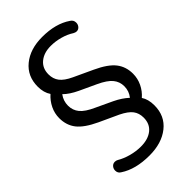

<svg xmlns="http://www.w3.org/2000/svg" viewBox="-267 -805 1085 1085"><g transform="rotate(-45 276.0 -262.5)"><path d="M72 143Q54 133 54 112Q54 97 63.5 86Q73 75 88 75Q98 75 107 80Q137 98 176 108.5Q215 119 253 119Q311 119 345.5 91.5Q380 64 380 14Q380 -22 361 -47Q342 -72 295 -95L180 -148Q103 -184 71.5 -224Q40 -264 40 -321Q40 -359 56.5 -393Q73 -427 102 -453Q80 -485 80 -533Q80 -616 140 -665Q200 -714 296 -714Q404 -714 472 -667Q490 -656 490 -635Q490 -620 480.5 -609Q471 -598 457 -598Q448 -598 437 -604Q408 -623 370 -633.5Q332 -644 295 -644Q240 -644 206 -616Q172 -588 172 -539Q172 -503 191.5 -477.5Q211 -452 258 -430L372 -377Q450 -341 481.5 -300.5Q513 -260 513 -204Q513 -166 496.5 -131.5Q480 -97 451 -72Q472 -41 472 8Q472 92 411 140.5Q350 189 252 189Q141 189 72 143ZM226 -219 324 -173Q372 -150 404 -120Q428 -150 428 -189Q428 -225 405.5 -252.5Q383 -280 327 -306L228 -352Q177 -376 148 -405Q125 -374 125 -336Q125 -299 147.5 -271.5Q170 -244 226 -219Z"/></g></svg>

Font: SN Pro
Style: Regular
Weight: 400
Designer: Tobias Whetton
Foundry: Supernotes
Version: Version 1.003